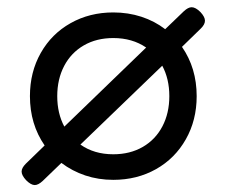

<svg xmlns="http://www.w3.org/2000/svg" viewBox="-20 -497 640 542"><path d="M558.6 -438.5Q558.6 -427.7 546.4 -416L493.7 -364.7Q535.2 -304.7 535.2 -225.6Q535.2 -157.7 504.6 -103.8Q474.1 -49.8 420.4 -19.5Q366.7 10.7 299.8 10.7Q257.8 10.7 220.7 -1.7Q183.6 -14.2 153.3 -37.1L100.1 14.2Q87.9 25.4 78.1 25.4Q67.4 25.4 53.7 11.7Q41 -2 41 -12.7Q41 -22.9 52.7 -34.7L106 -86.4Q64.5 -146.5 64.5 -225.6Q64.5 -293.5 95 -347.4Q125.5 -401.4 179.2 -431.6Q232.9 -461.9 299.8 -461.9Q341.8 -461.9 379.2 -449.7Q416.5 -437.5 446.3 -414.6L499 -465.3Q511.2 -476.6 521 -476.6Q532.2 -476.6 545.9 -462.9Q558.6 -449.2 558.6 -438.5ZM161.6 -139.6 392.6 -362.8Q353.5 -389.6 299.8 -389.6Q252.4 -389.6 216.6 -368.9Q180.7 -348.1 161.1 -310.8Q141.6 -273.4 141.6 -225.6Q141.6 -176.8 161.6 -139.6ZM438 -311.5 207 -88.9Q245.6 -61.5 299.8 -61.5Q347.2 -61.5 383.1 -82.3Q418.9 -103 438.5 -140.4Q458 -177.7 458 -225.6Q458 -274.4 438 -311.5Z"/></svg>

Font: Courier Prime
Style: Regular
Weight: 400
Designer: Alan Dague-Greene, Quote-Unquote Apps
Foundry: Quote-Unquote Apps
Version: Version 3.018